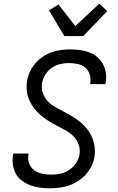

<svg xmlns="http://www.w3.org/2000/svg" viewBox="-20 -1010 640 1038"><path d="M250 8Q222 8 196 4.5Q170 1 145.5 -8Q121 -17 100 -32Q79 -47 66.5 -69Q54 -91 50 -117.5Q46 -144 50 -171L52 -180H135L134 -175Q129 -149 137.5 -126.5Q146 -104 164.5 -90Q183 -76 207.5 -71Q232 -66 257 -66Q281 -66 306 -71Q331 -76 353 -90.5Q375 -105 390.5 -127.5Q406 -150 410 -175Q414 -203 405 -228.5Q396 -254 378 -272.5Q360 -291 337 -304Q314 -317 290.5 -329Q267 -341 245 -354.5Q223 -368 203 -384.5Q183 -401 167 -421Q151 -441 140 -465Q129 -489 125.5 -516Q122 -543 126 -571Q130 -596 141 -620.5Q152 -645 169.5 -666Q187 -687 210 -702.5Q233 -718 258 -727Q283 -736 308.5 -739.5Q334 -743 359 -743Q386 -743 412 -739.5Q438 -736 462 -727Q486 -718 505 -702Q524 -686 536 -664.5Q548 -643 552 -617Q556 -591 551 -564L550 -555H467L468 -561Q472 -585 465 -607.5Q458 -630 441 -644.5Q424 -659 400.5 -664Q377 -669 352 -669Q329 -669 305 -663.5Q281 -658 260 -643.5Q239 -629 225 -606.5Q211 -584 207 -560Q203 -532 212 -506.5Q221 -481 238.5 -462.5Q256 -444 279 -431Q302 -418 325.5 -406Q349 -394 371 -380.5Q393 -367 413.5 -350.5Q434 -334 450 -314Q466 -294 476.5 -270Q487 -246 491 -219Q495 -192 491 -164Q487 -138 475 -113Q463 -88 444.5 -67.5Q426 -47 402.5 -31.5Q379 -16 354 -7.5Q329 1 302 4.5Q275 8 250 8ZM328 -815 245 -954 296 -986 387 -869 517 -990 560 -950 430 -815Z"/></svg>

Font: Iosevka Aile Oblique
Style: Regular
Weight: 400
Italic angle: -9°
Designer: Belleve Invis
Foundry: Belleve Invis
Version: Version 31.1.0; ttfautohint (v1.8.4)